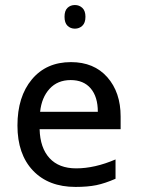

<svg xmlns="http://www.w3.org/2000/svg" viewBox="-20 -739 601 757"><path d="M277.8 -2Q171.4 -2 110.1 -66.4Q48.8 -130.9 48.8 -244.1Q48.8 -357.9 105.7 -426Q162.6 -494.1 259.8 -494.1Q350.6 -494.1 403.1 -434.6Q455.6 -375 455.6 -279.8V-229.5H136.2Q138.2 -155.8 175.3 -115.5Q212.4 -75.2 280.3 -75.2Q353.5 -75.2 435.5 -110.4V-34.2Q394 -16.1 359.9 -9Q325.7 -2 277.8 -2ZM258.8 -423.3Q207 -423.3 175.5 -388.9Q144 -354.5 138.2 -298.3H365.7Q365.7 -357.4 337.6 -390.4Q309.6 -423.3 258.8 -423.3ZM234.4 -672.9Q234.4 -696.8 246.1 -708Q257.8 -719.2 275.4 -719.2Q292.5 -719.2 304.7 -707.8Q316.9 -696.3 316.9 -672.9Q316.9 -648.9 304.7 -637.5Q292.5 -626 275.4 -626Q257.8 -626 246.1 -637.5Q234.4 -648.9 234.4 -672.9Z"/></svg>

Font: XL-Viking
Style: Regular
Weight: 400
Foundry: Ascender Corporation
Version: Version 1.10 March 23, 2015